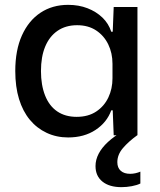

<svg xmlns="http://www.w3.org/2000/svg" viewBox="-20 -558 659 792"><path d="M261 9Q213 9 172.5 -10Q132 -29 103 -64Q74 -99 58.5 -149.5Q43 -200 43 -265Q43 -351 70.5 -412Q98 -473 147 -505.5Q196 -538 261 -538Q305 -538 341 -524Q377 -510 402.5 -485.5Q428 -461 439 -427H445L449 -529H547V0H449L445 -103H439Q421 -53 374 -22Q327 9 261 9ZM296 -76Q344 -76 377 -98Q410 -120 427 -156Q444 -192 444 -235V-295Q444 -339 426.5 -375Q409 -411 376.5 -432.5Q344 -454 298 -454Q251 -454 217.5 -431Q184 -408 166.5 -366Q149 -324 149 -265Q149 -207 166 -164Q183 -121 216 -98.5Q249 -76 296 -76ZM481 214Q431 214 402.5 191Q374 168 374 127Q374 101 387 76Q400 51 425.5 27.5Q451 4 486 -16H537L546 0Q510 26 487 53Q464 80 464 111Q464 134 478 146.5Q492 159 517 159Q528 159 539 156.5Q550 154 559 150V199Q545 206 523.5 210Q502 214 481 214Z"/></svg>

Font: Mona Sans ExtraLight Medium
Style: Regular
Weight: 500
Version: Version 2.000